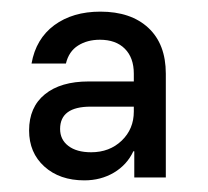

<svg xmlns="http://www.w3.org/2000/svg" viewBox="-20 -630 357 330"><path d="M125 -320Q82.5 -320 56.2 -343.8Q30 -367.5 30 -405.8Q30 -445.8 57.1 -467.9Q84.2 -490 132.5 -490H210V-503.3Q210 -530.8 194.6 -546.2Q179.2 -561.7 151.7 -561.7Q130 -561.7 114.2 -551.7Q98.3 -541.7 93.3 -520.8H34.2Q41.7 -563.3 73.3 -586.7Q105 -610 152.5 -610Q205 -610 235 -582.1Q265 -554.2 265 -503.3V-325H210.8V-370H209.2Q198.3 -346.7 175.8 -333.3Q153.3 -320 125 -320ZM136.7 -368.3Q168.3 -368.3 189.2 -388.3Q210 -408.3 210 -438.3V-446.7H135.8Q83.3 -446.7 83.3 -408.3Q83.3 -390 97.5 -379.2Q111.7 -368.3 136.7 -368.3Z"/></svg>

Font: Funnel Sans Light Light
Style: Regular
Weight: 300
Version: Version 1.000